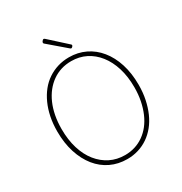

<svg xmlns="http://www.w3.org/2000/svg" viewBox="-264 -1379 1504 1589"><g transform="rotate(-30 488.0 -585.0)"><path d="M490 19Q404 19 332.5 -15Q261 -49 209.5 -113Q158 -177 129 -267Q100 -357 100 -468Q100 -542 113 -606Q126 -670 150.5 -724Q175 -778 209 -820.5Q243 -863 287 -892.5Q331 -922 382 -937.5Q433 -953 490 -953Q574 -953 645 -919Q716 -885 768 -821Q820 -757 848.5 -667.5Q877 -578 877 -468Q877 -394 863.5 -329.5Q850 -265 826 -210.5Q802 -156 767.5 -113.5Q733 -71 690 -41.5Q647 -12 596.5 3.5Q546 19 490 19ZM490 -19Q540 -19 585 -33Q630 -47 669 -74.5Q708 -102 738.5 -141Q769 -180 790.5 -230Q812 -280 824 -339.5Q836 -399 836 -468Q836 -570 810.5 -652.5Q785 -735 738.5 -794Q692 -853 629 -884.5Q566 -916 490 -916Q438 -916 393 -902Q348 -888 309 -860.5Q270 -833 239 -794Q208 -755 186 -705Q164 -655 152.5 -595.5Q141 -536 141 -468Q141 -365 166.5 -282Q192 -199 239 -140.5Q286 -82 349.5 -50.5Q413 -19 490 -19ZM545 -1007Q542 -1007 540 -1008.5Q538 -1010 534 -1013L367 -1156Q365 -1159 364.5 -1161Q364 -1163 364 -1166Q364 -1170 367.5 -1175.5Q371 -1181 375.5 -1185Q380 -1189 385 -1189Q389 -1189 392 -1186.5Q395 -1184 399 -1181L560 -1035Q563 -1033 563.5 -1030.5Q564 -1028 564 -1026Q564 -1021 557.5 -1014Q551 -1007 545 -1007Z"/></g></svg>

Font: Playwrite US Modern Thin
Style: Regular
Weight: 250
Designer: Veronika Burian, José Scaglione
Foundry: TypeTogether
Version: Version 1.003